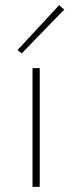

<svg xmlns="http://www.w3.org/2000/svg" viewBox="-20 -724 280 744"><path d="M48 -530 209 -704 229 -687 64 -517ZM106 -460H134V0H106Z"/></svg>

Font: Ysabeau SC Extralight
Style: Regular
Weight: 200
Designer: Christian Thalmann (Catharsis Fonts)
Version: Version 0.003